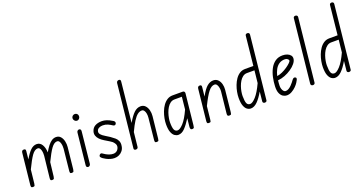

<svg xmlns="http://www.w3.org/2000/svg" viewBox="-49 -1849 5069 2704"><g transform="rotate(-20 2485.5 -497.0)"><path d="M103.5 0Q83 0 78.2 -10.8Q73.5 -21.5 75.5 -38.5L125 -506Q127 -525 135.8 -533Q144.5 -541 159.5 -541Q176 -541 182.2 -533.8Q188.5 -526.5 186.5 -508L174 -387.5Q221.5 -469.5 263.5 -510.2Q305.5 -551 355.5 -551Q406 -551 434 -505.2Q462 -459.5 464.5 -387.5Q495.5 -440.5 524 -477Q552.5 -513.5 582.2 -532.2Q612 -551 645.5 -551Q687.5 -551 713 -522Q738.5 -493 748.2 -449.5Q758 -406 753.5 -362.5L719.5 -40.5Q718 -26 712.8 -13Q707.5 0 685.5 0Q665 0 661 -10.8Q657 -21.5 659 -38.5L692 -360.5Q693.5 -377 692.2 -398.8Q691 -420.5 685.2 -441.2Q679.5 -462 668.5 -475.8Q657.5 -489.5 640 -489.5Q594.5 -489.5 551.5 -429.2Q508.5 -369 450 -246.5L426 -40.5Q424 -25.5 419.2 -12.8Q414.5 0 392 0Q371.5 0 367.5 -10.8Q363.5 -21.5 365.5 -38.5L400.5 -360.5Q402 -377 401 -398.8Q400 -420.5 394.5 -441.2Q389 -462 378.2 -475.8Q367.5 -489.5 350 -489.5Q303 -489.5 260.2 -428.5Q217.5 -367.5 158 -243L136 -40.5Q134.5 -25.5 130 -12.8Q125.5 0 103.5 0Z M932.5 0Q918.5 0 910 -8.2Q901.5 -16.5 903.5 -35L953 -506.5Q955 -524 965.5 -532.5Q976 -541 988.5 -541Q1001 -541 1009 -532Q1017 -523 1014.5 -502.5L966.5 -36.5Q964.5 -18 954.2 -9Q944 0 932.5 0ZM1005.5 -665.5Q986 -665.5 971 -681.2Q956 -697 956 -717Q956 -738 971 -751.8Q986 -765.5 1005.5 -765.5Q1026 -765.5 1039.5 -752Q1053 -738.5 1053 -717Q1053 -697 1039.2 -681.2Q1025.5 -665.5 1005.5 -665.5Z M1323.5 10Q1291.5 10 1260.2 0.5Q1229 -9 1203.5 -22.5Q1178 -36 1163 -47Q1143.5 -61.5 1135.8 -73.5Q1128 -85.5 1137 -99.5Q1144.5 -110 1151.8 -114.2Q1159 -118.5 1167.2 -117Q1175.5 -115.5 1185 -108Q1197 -99 1219.2 -86Q1241.5 -73 1269.8 -63Q1298 -53 1327.5 -53Q1358.5 -53 1381.2 -71.2Q1404 -89.5 1412 -122Q1418 -150 1403.5 -174Q1389 -198 1372.5 -211.5Q1359 -222 1338.5 -234.8Q1318 -247.5 1298.2 -259.2Q1278.5 -271 1266.5 -278.5Q1231.5 -299.5 1206.2 -325.5Q1181 -351.5 1171 -381.5Q1161 -411.5 1170.5 -444Q1185 -494.5 1226.5 -517.8Q1268 -541 1330 -541Q1361 -541 1398.2 -529.5Q1435.5 -518 1487 -485.5Q1503 -475.5 1505.5 -461.5Q1508 -447.5 1499.5 -435.5Q1490 -422.5 1478.5 -423.5Q1467 -424.5 1458.5 -430Q1428.5 -450.5 1395 -465.5Q1361.5 -480.5 1320 -480.5Q1289.5 -480.5 1264 -467.8Q1238.5 -455 1231 -428.5Q1223 -402 1242.2 -378Q1261.5 -354 1307 -327.5Q1337 -310.5 1368 -289.2Q1399 -268 1428 -243.5Q1450 -226 1465.5 -193.5Q1481 -161 1472.5 -114Q1467 -76.5 1445.2 -48.5Q1423.5 -20.5 1391.8 -5.2Q1360 10 1323.5 10Z M1644.5 0Q1632 0 1623.8 -6.8Q1615.5 -13.5 1617 -26.5L1716 -969Q1718 -988 1728.8 -996Q1739.5 -1004 1752.5 -1004Q1766 -1004 1772.8 -996.8Q1779.5 -989.5 1777.5 -971L1715.5 -373.5Q1769 -465 1814.2 -508Q1859.5 -551 1913 -551Q1955 -551 1981.5 -523.5Q2008 -496 2019.2 -452.8Q2030.5 -409.5 2025.5 -362.5L1991.5 -41.5Q1989.5 -25.5 1986 -12.8Q1982.5 0 1957.5 0Q1937 0 1933 -11Q1929 -22 1931 -39.5L1963.5 -360.5Q1967 -395 1961.5 -424.2Q1956 -453.5 1942.5 -471.5Q1929 -489.5 1908 -489.5Q1875.5 -489.5 1844 -465Q1812.5 -440.5 1778 -386.2Q1743.5 -332 1701.5 -242L1679 -28.5Q1677.5 -13 1667.5 -6.5Q1657.5 0 1644.5 0Z M2279.5 10Q2251.5 10 2225 -8Q2198.5 -26 2181.5 -69Q2164.5 -112 2164.5 -187.5Q2164.5 -228.5 2173.5 -276.5Q2182.5 -324.5 2200.2 -371.2Q2218 -418 2245.2 -456.5Q2272.5 -495 2308.8 -518Q2345 -541 2391 -541H2541Q2558.5 -541 2565.8 -530.8Q2573 -520.5 2572 -508L2523.5 -49Q2521.5 -32.5 2518 -16.2Q2514.5 0 2489.5 0Q2469 0 2465 -14Q2461 -28 2462 -40.5L2475 -167.5Q2423.5 -86 2377.5 -38Q2331.5 10 2279.5 10ZM2291 -53Q2325 -53 2377.8 -110Q2430.5 -167 2488 -293.5L2507 -478H2396Q2361 -478 2333.5 -457.8Q2306 -437.5 2285.8 -404.8Q2265.5 -372 2252.5 -333.8Q2239.5 -295.5 2233 -259Q2226.5 -222.5 2226.5 -195Q2226.5 -116.5 2241.2 -84.8Q2256 -53 2291 -53Z M2740 0Q2719.5 0 2715 -11.2Q2710.5 -22.5 2712.5 -39.5L2762 -506Q2764 -524.5 2773 -532.8Q2782 -541 2798 -541Q2811.5 -541 2818 -533.8Q2824.5 -526.5 2822.5 -508L2808 -371Q2861.5 -469 2906 -506.2Q2950.5 -543.5 3000 -543.5Q3042.5 -543.5 3069.2 -516.2Q3096 -489 3107 -447.5Q3118 -406 3113.5 -362.5L3080 -41.5Q3078.5 -25.5 3074.5 -12.8Q3070.5 0 3046 0Q3025.5 0 3020.5 -11Q3015.5 -22 3017.5 -39.5L3051.5 -360.5Q3054 -382.5 3049.5 -411Q3045 -439.5 3032 -460.8Q3019 -482 2996 -482Q2948.5 -482 2902.8 -423.5Q2857 -365 2793.5 -234L2773 -41.5Q2771 -25.5 2768 -12.8Q2765 0 2740 0Z M3365.5 10Q3337.5 10 3311.5 -8Q3285.5 -26 3269 -69Q3252.5 -112 3252.5 -187.5Q3252.5 -228.5 3261.2 -276.5Q3270 -324.5 3287.8 -371.2Q3305.5 -418 3332.2 -456.5Q3359 -495 3395.2 -518Q3431.5 -541 3477.5 -541H3601.5L3647 -978Q3648.5 -992.5 3657.2 -998.2Q3666 -1004 3678.5 -1004Q3692.5 -1004 3701.2 -995.8Q3710 -987.5 3708.5 -972L3609 -22.5Q3608 -11.5 3599 -5.8Q3590 0 3578 0Q3564 0 3555.5 -7.8Q3547 -15.5 3548 -28L3562.5 -171.5Q3512.5 -85 3464.5 -37.5Q3416.5 10 3365.5 10ZM3377.5 -53Q3412 -53 3465 -111Q3518 -169 3575.5 -293.5L3595 -478H3483Q3448 -478 3420.5 -457.8Q3393 -437.5 3372.8 -404.8Q3352.5 -372 3339.5 -334Q3326.5 -296 3320.2 -259.2Q3314 -222.5 3314 -195Q3314 -116.5 3328 -84.8Q3342 -53 3377.5 -53Z M3905 10Q3877 10 3849.5 -6.5Q3822 -23 3804.8 -61.2Q3787.5 -99.5 3790 -164.5Q3792.5 -232.5 3807 -299.2Q3821.5 -366 3850.5 -420.8Q3879.5 -475.5 3925.5 -508.2Q3971.5 -541 4036.5 -541Q4075 -541 4105.8 -529Q4136.5 -517 4153.8 -495.5Q4171 -474 4168 -444.5Q4164.5 -410 4135.5 -374.2Q4106.5 -338.5 4061.2 -307.8Q4016 -277 3963.2 -256.5Q3910.5 -236 3859 -232Q3856.5 -211.5 3855 -191Q3853.5 -170.5 3853 -151Q3852.5 -127 3859.8 -104.5Q3867 -82 3880 -67.5Q3893 -53 3910 -53Q3933 -53 3955.2 -66.2Q3977.5 -79.5 3997 -99Q4016.5 -118.5 4031.5 -138Q4046.5 -157.5 4055.5 -170Q4068.5 -187.5 4081.8 -190Q4095 -192.5 4106 -184Q4113 -179.5 4114 -171Q4115 -162.5 4109 -148.2Q4103 -134 4088.5 -112Q4074 -88.5 4045.8 -60Q4017.5 -31.5 3981 -10.8Q3944.5 10 3905 10ZM3868.5 -292.5Q3906 -297 3946.8 -315.5Q3987.5 -334 4023 -358.2Q4058.5 -382.5 4081 -404.5Q4103.5 -426.5 4105 -437.5Q4106 -450.5 4090.2 -464.2Q4074.5 -478 4050.5 -478Q3997 -478 3960.8 -452.8Q3924.5 -427.5 3902.2 -385.2Q3880 -343 3868.5 -292.5Z M4299.5 0Q4285.5 0 4275.8 -8Q4266 -16 4268 -33L4367.5 -978Q4369 -992.5 4377.8 -998.2Q4386.5 -1004 4397.5 -1004Q4412 -1004 4421.8 -995.8Q4431.5 -987.5 4430 -972L4331 -27Q4329.5 -12.5 4320 -6.2Q4310.5 0 4299.5 0Z M4628 10Q4600 10 4574 -8Q4548 -26 4531.5 -69Q4515 -112 4515 -187.5Q4515 -228.5 4523.8 -276.5Q4532.5 -324.5 4550.2 -371.2Q4568 -418 4594.8 -456.5Q4621.5 -495 4657.8 -518Q4694 -541 4740 -541H4864L4909.5 -978Q4911 -992.5 4919.8 -998.2Q4928.5 -1004 4941 -1004Q4955 -1004 4963.8 -995.8Q4972.5 -987.5 4971 -972L4871.5 -22.5Q4870.5 -11.5 4861.5 -5.8Q4852.5 0 4840.5 0Q4826.5 0 4818 -7.8Q4809.5 -15.5 4810.5 -28L4825 -171.5Q4775 -85 4727 -37.5Q4679 10 4628 10ZM4640 -53Q4674.5 -53 4727.5 -111Q4780.5 -169 4838 -293.5L4857.5 -478H4745.5Q4710.5 -478 4683 -457.8Q4655.5 -437.5 4635.2 -404.8Q4615 -372 4602 -334Q4589 -296 4582.8 -259.2Q4576.5 -222.5 4576.5 -195Q4576.5 -116.5 4590.5 -84.8Q4604.5 -53 4640 -53Z"/></g></svg>

Font: Edu NSW ACT Hand
Style: Regular
Weight: 400
Designer: Tina and Corey Anderson, Eben Sorkin, Mirko Velimirovic
Foundry: Sorkin Type Co.
Version: Version 2.000